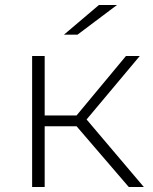

<svg xmlns="http://www.w3.org/2000/svg" viewBox="-20 -745 608 765"><path d="M108 0H158V-242H285L493 0H553L325 -269L537 -522H482L285 -285H158V-522H108ZM289 -607 446 -725H374L235 -607Z"/></svg>

Font: Montserrat Light
Style: Regular
Weight: 300
Designer: Julieta Ulanovsky
Foundry: Julieta Ulanovsky
Version: Version 7.200